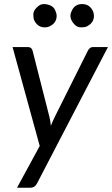

<svg xmlns="http://www.w3.org/2000/svg" viewBox="-20 -733 540 925"><path d="M127 171.4H62L171.4 -29.8L40.5 -506.3H113.8Q132.8 -506.3 137.2 -487.8L218.3 -168.9Q223.1 -147.5 225.1 -127Q229.5 -137.7 233.9 -148.4Q238.3 -159.2 243.7 -169.4L403.3 -488.8Q412.6 -507.3 429.7 -506.3H500L158.2 150.9Q147.5 171.4 127 171.4ZM432.6 -656.7Q432.6 -622.6 397.9 -605.5Q387.7 -601.1 370.1 -601.1Q352.5 -601.6 340.8 -613.3Q308.6 -645.5 324.7 -678.7Q338.9 -713.4 375.5 -713.4Q412.1 -713.4 428.2 -678.7Q432.6 -668.5 432.6 -656.7ZM252.9 -656.7Q252.9 -622.1 217.8 -605.5Q207.5 -601.1 195.8 -601.1Q161.6 -601.1 145 -634.8Q140.6 -644.5 140.6 -663.1Q140.6 -681.6 157.2 -696.8Q172.9 -713.4 189.9 -713.4Q207.5 -713.4 223.1 -706.5Q238.8 -699.7 245.6 -684.1Q252.9 -668.5 252.9 -656.7Z"/></svg>

Font: Lato-Italic
Style: Italic
Weight: 400
Italic angle: -7°
Designer: Lukasz Dziedzic
Foundry: tyPoland Lukasz Dziedzic
Version: Version 1.104; Western+Polish opensource